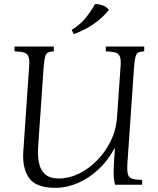

<svg xmlns="http://www.w3.org/2000/svg" viewBox="-20 -889 761 924"><path d="M246 15Q155 15 121 -31Q87 -77 92 -158L120 -565Q123 -600 117.5 -615.5Q112 -631 96 -636Q80 -641 50 -642V-665H239V-642Q220 -641 210.5 -636Q201 -631 197 -615.5Q193 -600 190 -565L163 -175Q161 -137 168 -103.5Q175 -70 197.5 -50Q220 -30 264 -30Q312 -30 360 -53.5Q408 -77 448 -118Q488 -159 513.5 -211.5Q539 -264 543 -322L560 -565Q563 -600 557.5 -615.5Q552 -631 535.5 -636Q519 -641 489 -642V-665H674V-642Q655 -641 645.5 -636Q636 -631 632 -615.5Q628 -600 625 -565L593 -100Q591 -65 596 -49Q601 -33 617.5 -28.5Q634 -24 664 -23V0H534Q529 -16 527.5 -38.5Q526 -61 528 -100L533 -175H531Q500 -117 454 -74Q408 -31 354.5 -8Q301 15 246 15ZM437 -869Q456 -870 475.5 -862.5Q495 -855 504 -841Q476 -806 433.5 -775.5Q391 -745 335 -725L325 -745Q367 -771 392.5 -803Q418 -835 437 -869Z"/></svg>

Font: Bona Nova
Style: Italic
Weight: 400
Italic angle: -4°
Designer: Mateusz Machalski
Foundry: Capitalics
Version: Version 4.001; ttfautohint (v1.8.3)